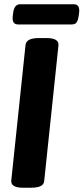

<svg xmlns="http://www.w3.org/2000/svg" viewBox="-20 -881 393 903"><path d="M89 2Q30 2 33 -32L100 -669Q103 -702 163 -702H198Q258 -702 255 -668L188 -31Q187 -14 171.5 -6Q156 2 124 2ZM65 -766Q35 -766 40 -806L42 -821Q47 -861 75 -861H327Q357 -861 352 -821L350 -806Q347 -785 340 -775.5Q333 -766 317 -766Z"/></svg>

Font: Asap Semi Condensed Semi Condensed Regular
Style: Bold Italic
Weight: 700
Width: 4
Italic angle: -6°
Designer: Pablo Cosgaya
Foundry: Omnibus-Type
Version: Version 3.001; ttfautohint (v1.8.4.7-5d5b)